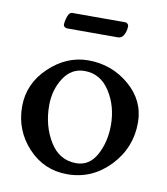

<svg xmlns="http://www.w3.org/2000/svg" viewBox="-72 -657 631 726"><g transform="rotate(10 243.5 -294.0)"><path d="M148 -596H351Q356 -596 360 -592Q364 -588 364 -584Q364 -565 356 -550Q348 -535 333 -535H138Q133 -535 128.5 -538.5Q124 -542 124 -547Q124 -560 130 -578Q136 -596 148 -596ZM122 -237Q122 -159 158.5 -99Q195 -39 260 -39Q311 -39 338 -89Q365 -139 365 -203Q365 -276 329 -332Q293 -388 232 -388Q181 -388 151.5 -342Q122 -296 122 -237ZM239 -430Q329 -430 396.5 -372.5Q464 -315 464 -230Q464 -133 396.5 -62.5Q329 8 234 8Q144 8 83 -58Q22 -124 22 -215Q22 -303 89 -366.5Q156 -430 239 -430Z"/></g></svg>

Font: EB Garamond 08
Style: Regular
Weight: 400
Version: Version 0.016 ; ttfautohint (v1.5)